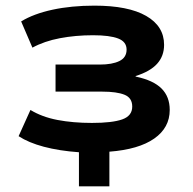

<svg xmlns="http://www.w3.org/2000/svg" viewBox="-20 -531 686 681"><path d="M260 130V9Q190 4 135.5 -10.5Q81 -25 46 -48L88 -141Q129 -116 184 -105.5Q239 -95 306 -95Q378 -95 413.5 -107.5Q449 -120 449 -153Q449 -184 421.5 -195Q394 -206 343 -206H177V-302H334Q378 -302 403.5 -314.5Q429 -327 429 -355Q429 -383 399 -394.5Q369 -406 310 -406Q248 -406 192.5 -395.5Q137 -385 95 -362L55 -455Q99 -482 166 -496.5Q233 -511 315 -511Q435 -511 498.5 -474.5Q562 -438 562 -372Q562 -332 537 -304.5Q512 -277 460 -261L463 -259Q524 -246 553 -217Q582 -188 582 -141Q582 -78 527 -39.5Q472 -1 368 7V130Z"/></svg>

Font: Nunito Sans 7pt SemiExpanded
Style: Bold
Weight: 700
Width: 6
Designer: Vernon Adams
Foundry: Vernon Adams
Version: Version 3.101;gftools[0.9.27]